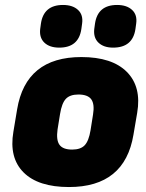

<svg xmlns="http://www.w3.org/2000/svg" viewBox="-20 -742 587 774"><path d="M258 12Q134 12 75 -47Q16 -106 34 -211L49 -301Q84 -512 308 -512Q432 -512 491.5 -452Q551 -392 533 -287L518 -199Q483 12 258 12ZM271 -139Q305 -139 321.5 -156.5Q338 -174 345 -217L355 -280Q362 -322 348 -341.5Q334 -361 296 -361Q262 -361 245.5 -343.5Q229 -326 222 -282L212 -220Q206 -177 220 -158Q234 -139 271 -139ZM436 -550Q398 -550 377 -570Q356 -590 360 -625L363 -647Q374 -722 452 -722Q491 -722 512.5 -702Q534 -682 529 -647L526 -625Q515 -550 436 -550ZM219 -550Q180 -550 159 -570Q138 -590 142 -625L145 -647Q156 -722 234 -722Q273 -722 294.5 -702Q316 -682 311 -647L308 -625Q297 -550 219 -550Z"/></svg>

Font: Sofia Sans ExtraBlack
Style: Italic
Weight: 1000
Italic angle: -9°
Designer: Botio Nikoltchev, Ani Petrova
Foundry: lettersoup
Version: Version 4.100; ttfautohint (v1.8.4.7-5d5b)